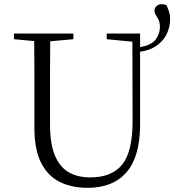

<svg xmlns="http://www.w3.org/2000/svg" viewBox="-20 -886 836 921"><path d="M220 -288Q220 -196 243.5 -140Q267 -84 310 -59.5Q353 -35 412 -35Q517 -35 566.5 -97Q616 -159 616 -305L615 -686L492 -698V-725H652V-660Q701 -668 723 -692Q747 -720 747 -758Q747 -778 740.5 -791Q734 -804 727.5 -814Q721 -824 721 -836Q721 -848 731 -857Q741 -866 755 -866Q761 -866 767 -865Q773 -864 780 -859Q785 -847 790.5 -831Q796 -815 796 -794Q796 -756 779 -721.5Q762 -687 727 -664Q697 -644 652 -638V-281Q650 -131 585.5 -58Q521 15 400 15Q323 15 265.5 -14Q208 -43 176.5 -106.5Q145 -170 145 -273V-389Q145 -474 145 -558Q145 -624 144 -689L47 -698V-725H332V-698L221 -688Q221 -624 220 -559Q220 -475 220 -389Z"/></svg>

Font: Early Summer Mincho Light
Style: Regular
Weight: 300
Designer: GuiWonder
Version: Version 1.002